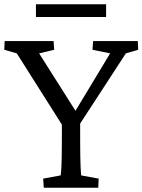

<svg xmlns="http://www.w3.org/2000/svg" viewBox="-21 -883 670 903"><path d="M571 -632 629 -649 627 -690H417L414 -649L497 -632L334 -362L163 -632L234 -649L231 -690H1L-1 -649L58 -632L270 -297V-227C270 -96 266 -66 264 -58L182 -43L185 0H441L443 -43L361 -58C360 -66 356 -96 356 -227V-302ZM148 -803H478V-863H148Z"/></svg>

Font: TPK Tissa Web Quiz
Style: Regular
Weight: 400
Designer: Jacques Le Bailly, Suppakit Chalermlarp | Katatrad Co.,Ltd.
Foundry: Jacques Le Bailly, Cadson Demak Co.,Ltd.
Version: Version 5.000;Glyphs 3.1.2 (3151)